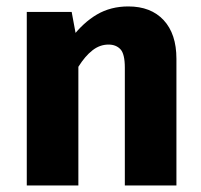

<svg xmlns="http://www.w3.org/2000/svg" viewBox="-20 -568 617 588"><path d="M372.9 -548.3Q442.2 -548.3 481.2 -506.3Q520.3 -464.2 520.3 -388V0H362.3V-360.6Q362.3 -402.8 348.8 -417.2Q335.3 -431.5 312.3 -431.5Q285.7 -431.5 263.1 -413.8Q240.4 -396.1 220 -363.4L199 -451.9Q234.7 -498.9 276.9 -523.6Q319 -548.3 372.9 -548.3ZM62 -531.4H199.5L220 -421V0H62Z"/></svg>

Font: Fira Sans Variable
Style: Regular
Weight: 400
Designer: Carrois Corporate & Edenspiekermann AG
Foundry: Carrois Corporate GbR & Edenspiekermann AG
Version: Version 4.202